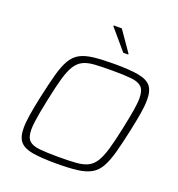

<svg xmlns="http://www.w3.org/2000/svg" viewBox="-160 -1051 1107 1191"><g transform="rotate(20 393.0 -455.5)"><path d="M345 8Q245 8 187 -2Q129 -12 104 -41.5Q79 -71 79 -131Q79 -168 87.5 -221Q96 -274 111 -344Q132 -440 149.5 -504Q167 -568 189.5 -606.5Q212 -645 246.5 -664Q281 -683 335.5 -689.5Q390 -696 473 -696Q574 -696 632 -685.5Q690 -675 714.5 -645.5Q739 -616 739 -556Q739 -517 730.5 -465.5Q722 -414 707 -344Q687 -250 669.5 -187Q652 -124 630 -85Q608 -46 573 -26Q538 -6 483 1Q428 8 345 8ZM343 -35Q412 -35 458.5 -38.5Q505 -42 535 -56.5Q565 -71 585.5 -103.5Q606 -136 623 -194Q640 -252 659 -344Q674 -415 682.5 -465Q691 -515 691 -549Q691 -600 669.5 -621.5Q648 -643 601 -648Q554 -653 474 -653Q405 -653 358.5 -650Q312 -647 282 -632Q252 -617 231.5 -584.5Q211 -552 194.5 -494Q178 -436 159 -344Q149 -297 142 -259Q135 -221 131 -191Q127 -161 127 -138Q127 -88 148 -66.5Q169 -45 217 -40Q265 -35 343 -35ZM500 -780 386 -914 387 -919H440L533 -785L532 -780Z"/></g></svg>

Font: Saira SemiExpanded ExtraLight
Style: Italic
Weight: 250
Width: 6
Italic angle: -12°
Designer: Hector Gatti with collaboration of the Omnibus-Type team
Foundry: Omnibus-Type
Version: Version 1.101